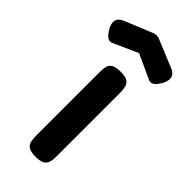

<svg xmlns="http://www.w3.org/2000/svg" viewBox="-287 -733 785 785"><g transform="rotate(45 105.5 -340.5)"><path d="M106 10Q78 10 65.5 1.5Q53 -7 50 -20.5Q47 -34 47 -51V-423Q47 -439 50 -452.5Q53 -466 66 -474Q79 -482 107 -482Q135 -482 147 -474Q159 -466 162.5 -452Q166 -438 166 -421V-50Q166 -33 162.5 -19.5Q159 -6 146.5 2Q134 10 106 10ZM106 -691Q112 -691 116.5 -690Q121 -689 124 -687L238 -640Q263 -631 268.5 -614Q274 -597 262 -574Q251 -553 238.5 -543.5Q226 -534 213 -540L106 -589L-1 -541Q-15 -535 -27.5 -545Q-40 -555 -51 -575Q-63 -598 -57.5 -614.5Q-52 -631 -28 -640L87 -687Q90 -689 95 -690Q100 -691 106 -691Z"/></g></svg>

Font: Fredoka Light Medium
Style: Regular
Weight: 500
Version: Version 2.001